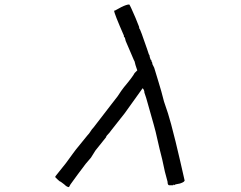

<svg xmlns="http://www.w3.org/2000/svg" viewBox="-20 -793 1056 842"><path d="M511.7 -761.7Q535.2 -773.4 546.9 -773.4Q550.8 -769.5 574.2 -714.8L589.8 -675.8Q589.8 -668 593.8 -664.1L601.6 -644.5L625 -578.1L632.8 -554.7Q636.7 -550.8 636.7 -543L640.6 -531.2Q644.5 -531.2 644.5 -523.4Q648.4 -519.5 648.4 -511.7L656.2 -496.1Q664.1 -468.8 675.8 -431.6Q687.5 -394.5 699.2 -347.7Q718.8 -293 730.5 -248Q742.2 -203.1 750 -171.9L769.5 -89.8L789.1 -3.9Q793 3.9 769.5 11.7L750 15.6L742.2 19.5V15.6Q738.3 19.5 738.3 19.5Q722.7 19.5 722.7 19.5Q714.8 19.5 714.8 3.9Q703.1 -35.2 691.4 -93.8L679.7 -140.6L668 -191.4Q664.1 -210.9 654.3 -246.1Q644.5 -281.2 628.9 -335.9L621.1 -363.3L613.3 -386.7Q613.3 -398.4 605.5 -406.2L527.3 -296.9L468.8 -222.7Q460.9 -210.9 449.2 -199.2Q445.3 -195.3 445.3 -191.4L398.4 -132.8L378.9 -101.6L355.5 -74.2L320.3 -27.3L289.1 15.6Q281.2 31.2 281.2 27.3Q273.4 27.3 261.7 15.6L246.1 3.9Q242.2 3.9 230.5 -7.8L222.7 -15.6V-19.5L269.5 -78.1L300.8 -121.1L312.5 -136.7L363.3 -199.2Q371.1 -207 377 -216.8Q382.8 -226.6 390.6 -234.4L468.8 -335.9L496.1 -371.1L511.7 -394.5L523.4 -410.2Q543 -433.6 554.7 -449.2Q566.4 -464.8 570.3 -472.7L582 -484.4L578.1 -496.1L574.2 -507.8L570.3 -523.4L566.4 -531.2L554.7 -558.6L531.2 -613.3L527.3 -628.9Q523.4 -628.9 523.4 -632.8V-636.7Q480.5 -734.4 480.5 -746.1Q484.4 -746.1 490.2 -750Q496.1 -753.9 511.7 -761.7Z"/></svg>

Font: 和音 by 宁静之雨，公众号njzyshare
Style: Regular
Weight: 400
Designer: Steve Matteson
Foundry: Ascender Corporation
Version: Version 6.00;June 8, 2018;FontCreator 11.0.0.2388 32-bit